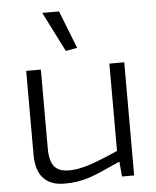

<svg xmlns="http://www.w3.org/2000/svg" viewBox="-56 -856 743 913"><g transform="rotate(-5 315.5 -399.0)"><path d="M216 10Q148 10 114 -28Q80 -66 80 -139V-540H150V-164Q150 -104 171.5 -77.5Q193 -51 242 -51Q270 -51 299.5 -57.5Q329 -64 358 -74.5Q387 -85 417 -97.5Q447 -110 477 -123V-540H548V0H490L484 -70H480Q433 -49 398.5 -33.5Q364 -18 335 -8.5Q306 1 278 5.5Q250 10 216 10ZM276 -618 180 -808H260L331 -628Z"/></g></svg>

Font: Encode Sans Wide
Style: Light
Weight: 300
Designer: Pablo Impallari, Andres Torresi
Foundry: Pablo Impallari, Andres Torresi
Version: Version 1.000; ttfautohint (v1.00) -l 8 -r 50 -G 200 -x 14 -